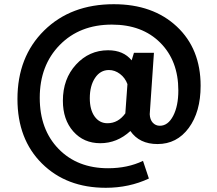

<svg xmlns="http://www.w3.org/2000/svg" viewBox="-20 -724 1034 913"><path d="M457 -43Q378 -43 328.5 -99Q279 -155 279 -245Q279 -349 341.5 -417Q404 -485 494 -485Q567 -485 606 -437L617 -473H712L692 -181Q693 -155 706.5 -140.5Q720 -126 740 -126Q779 -126 803.5 -173Q828 -220 828 -294Q828 -435 742 -521Q656 -607 512 -607Q359 -607 264 -510Q169 -413 169 -259Q169 -108 258.5 -16Q348 76 494 76Q587 76 660 41L688 125Q594 169 483 169Q296 169 179.5 53.5Q63 -62 63 -253Q63 -454 190 -579Q317 -704 521 -704Q707 -704 820.5 -598Q934 -492 934 -316Q934 -192 877.5 -115.5Q821 -39 729 -39Q643 -39 600 -101Q537 -43 457 -43ZM407 -257Q407 -202 430 -170Q453 -138 491 -138Q542 -138 576 -185L586 -324Q575 -354 550.5 -372.5Q526 -391 498 -391Q457 -391 432 -353.5Q407 -316 407 -257Z"/></svg>

Font: Cantarell
Style: Bold
Weight: 700
Designer: Dave Crossland, Nikolaus Waxweiler, Florian Fecher, Jacques Le Bailly, Eben Sorkin, Alexei Vanyashin, Alexios Zavras, Em
Version: Version 0.303